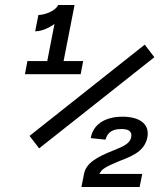

<svg xmlns="http://www.w3.org/2000/svg" viewBox="-20 -750 660 770"><path d="M134 -690 121 -624.5C146 -624.5 174.5 -636.5 198.5 -654L169.5 -505H90L80 -452.5H303.5L313.5 -505H235L279 -730H213.5C201 -704.5 158 -690 134 -690ZM98.5 -205 137 -155 599 -520.5 560.5 -571ZM306.5 0H540L550.5 -52.5H379C386.5 -72 406.5 -82 452.5 -101.5C498.5 -120.5 559 -137.5 571 -199C581.5 -254.5 537.5 -282 471 -282C399 -282 352.5 -249 344 -196L403 -190C412 -221.5 433 -232.5 467 -232.5C496 -232.5 510.5 -223.5 506 -199.5C500 -170.5 467 -160.5 433 -146C374 -122 325.5 -98.5 317 -52.5Z"/></svg>

Font: Monaspace Krypton Medium
Style: Italic
Weight: 500
Italic angle: -11°
Designer: Riley Cran & the Lettermatic Team
Foundry: Lettermatic
Version: Version 1.101 (Monaspace Krypton)